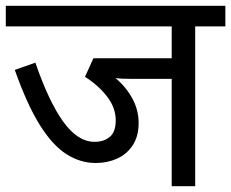

<svg xmlns="http://www.w3.org/2000/svg" viewBox="-20 -642 797 662"><path d="M653 -551V0H572V-370H435Q394 -370 378 -373Q414 -343 436 -303Q458 -263 458 -218Q458 -172 437.5 -141Q417 -110 383.5 -95Q350 -80 310 -80Q257 -80 209 -110.5Q161 -141 117 -211.5Q73 -282 31 -401L102 -426Q148 -292 198 -222.5Q248 -153 306 -153Q338 -153 358.5 -170Q379 -187 379 -227Q379 -271 348.5 -310Q318 -349 273 -377L302 -441H572V-551H0V-622H757V-551Z"/></svg>

Font: hingl115
Style: Book
Weight: 400
Designer: Jelle Bosma - Monotype Design Team
Foundry: Monotype Imaging Inc.
Version: Version 2.003